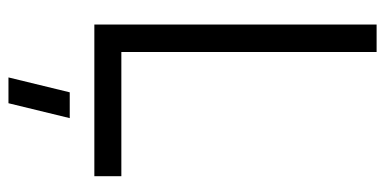

<svg xmlns="http://www.w3.org/2000/svg" viewBox="-254 -470 932 465"><g transform="rotate(90 212.5 -238.0)"><path d="M168 208 204.1 59.6H266.6L230.5 208ZM40 0V-683.6H106.4V-65.4H407.2V0Z"/></g></svg>

Font: Post No Bills Jaffna Medium
Style: Regular
Weight: 500
Designer: Kosala Senevirathne, Siva Puranthara, Lasantha Premarathna, Tharique Azeez
Foundry: Mooniak
Version: Version 1.220 ; ttfautohint (v1.6)